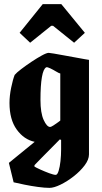

<svg xmlns="http://www.w3.org/2000/svg" viewBox="-20 -726 494 930"><path d="M220 184Q197 184 164 179.5Q131 175 99 168.5Q67 162 46 157L23 63L148 -39Q96 -50 61 -98.5Q26 -147 26 -227Q26 -262 34 -301Q42 -340 51 -363Q60 -374 83 -391.5Q106 -409 133 -427Q160 -445 183 -457.5Q206 -470 216 -470Q221 -470 241 -466.5Q261 -463 288.5 -458Q316 -453 343.5 -448Q371 -443 390 -439.5Q409 -436 411 -436V22Q411 47 390 75Q369 103 337 128Q305 153 273 168.5Q241 184 220 184ZM223 -111Q227 -111 239 -118.5Q251 -126 261.5 -134Q272 -142 272 -142V-370Q266 -371 252 -379.5Q238 -388 223.5 -395Q209 -402 204 -400Q190 -393 183 -352.5Q176 -312 176 -242Q176 -179 191.5 -145Q207 -111 223 -111ZM250 121Q258 121 264 101.5Q270 82 273 54Q276 26 276 -1V-48L270 -51Q253 -34 228.5 -9Q204 16 181 39Q158 62 147 74V81Q155 86 176 95.5Q197 105 218.5 113Q240 121 250 121ZM126 -519 75 -567 187 -706H277L391 -567L339 -519L237 -601H228Z"/></svg>

Font: Grenze Gotisch ExtraBold
Style: Regular
Weight: 800
Designer: Renata Polastri
Foundry: Omnibus-Type
Version: Version 1.001